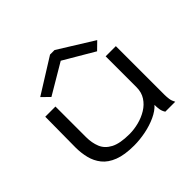

<svg xmlns="http://www.w3.org/2000/svg" viewBox="-165 -877 1079 1079"><g transform="rotate(-45 375.0 -337.0)"><path d="M330 11Q255 11 207.5 -7.5Q160 -26 134.5 -58Q109 -90 99 -130.5Q89 -171 89 -214L91 -457H172V-214Q172 -168 187 -131.5Q202 -95 242 -74Q282 -53 357 -53Q393 -53 430.5 -62.5Q468 -72 500 -91.5Q532 -111 551.5 -141Q571 -171 571 -212V-457H652V-71Q652 -53 654.5 -35.5Q657 -18 667 0H588Q577 -17 574.5 -35Q572 -53 572 -70Q550 -45 510 -26.5Q470 -8 422.5 1.5Q375 11 330 11ZM194 -511 149 -555 357 -685H393L602 -555L557 -511L375 -618Z"/></g></svg>

Font: Inconsolata ExtraExpanded
Style: Regular
Weight: 400
Width: 8
Monospace: yes
Designer: Raph Levien, Cyreal, Brenton Simpson
Foundry: Raph Levien, Cyreal, Google
Version: Version 3.001; ttfautohint (v1.8.2.53-6de2)